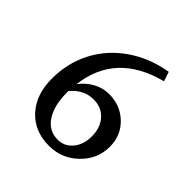

<svg xmlns="http://www.w3.org/2000/svg" viewBox="-166 -711 840 840"><g transform="rotate(45 254.0 -291.0)"><path d="M454.1 -176.8Q454.1 -100.6 397.7 -45.9Q341.3 8.8 262.7 8.8Q172.4 8.8 117.9 -50.5Q63.5 -109.9 63.5 -209Q63.5 -304.7 105.2 -385.3Q147 -465.8 224.6 -519.8Q302.2 -573.7 404.3 -590.8L418.9 -546.9Q183.6 -486.3 157.2 -267.6Q182.1 -300.8 216.6 -319.3Q251 -337.9 288.1 -337.9Q358.9 -337.9 406.5 -292Q454.1 -246.1 454.1 -176.8ZM153.3 -210Q153.3 -130.9 184.6 -84Q215.8 -37.1 269.5 -37.1Q312 -37.1 339.1 -69.6Q366.2 -102.1 366.2 -153.3Q366.2 -207 336.2 -240.2Q306.2 -273.4 257.8 -273.4Q196.8 -273.4 153.3 -220.7Z"/></g></svg>

Font: Crimson Pro
Style: Regular
Weight: 400
Designer: Jacques Le Bailly
Foundry: Baron von Fonthausen
Version: Version 1.003